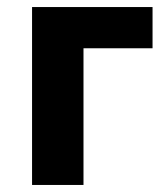

<svg xmlns="http://www.w3.org/2000/svg" viewBox="-20 -525 476 545"><path d="M71 0V-505H413V-388H217V0Z"/></svg>

Font: Geologica Cursive SemiBold
Style: Regular
Weight: 600
Designer: Sindre Bremnes, Frode Helland
Foundry: Monokrom Skriftforlag AS
Version: Version 1.010;gftools[0.9.28]